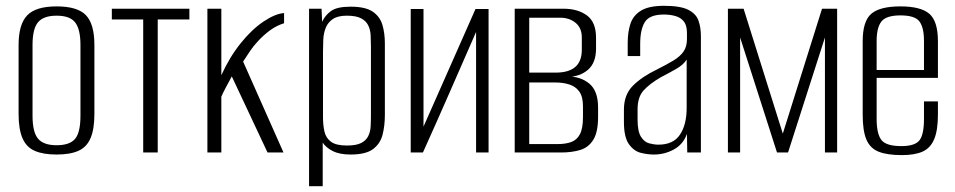

<svg xmlns="http://www.w3.org/2000/svg" viewBox="-20 -525 3288 661"><path d="M175 7Q129 7 100 -5.5Q71 -18 57.5 -49Q44 -80 44 -133V-370Q44 -441 73.5 -472Q103 -503 175 -503Q247 -503 276 -472.5Q305 -442 305 -370V-133Q305 -81 292 -50Q279 -19 250.5 -6Q222 7 175 7ZM175 -25Q220 -25 238.5 -47Q257 -69 257 -127V-370Q257 -424 239 -447.5Q221 -471 175 -471Q130 -471 111 -448.5Q92 -426 92 -370V-127Q92 -70 111 -47.5Q130 -25 175 -25Z M473 0V-458H365V-495H632V-458H523V0Z M694 0V-495H742V-266Q770 -328 808.5 -376Q847 -424 887.5 -451Q928 -478 958 -480V-445Q932 -437 909.5 -420.5Q887 -404 867 -382Q853 -367 841 -349.5Q829 -332 817 -313L956 0H901L778 -262Q768 -244 757 -223Q746 -202 742 -192V0Z M1044 116V-495H1087L1089 -450Q1099 -472 1119.5 -487Q1140 -502 1187 -502Q1238 -502 1263 -485Q1288 -468 1296.5 -439.5Q1305 -411 1305 -375V-130Q1305 -92 1297 -61Q1289 -30 1264 -11.5Q1239 7 1187 7Q1149 7 1125.5 -5Q1102 -17 1091 -34V116ZM1174 -24Q1206 -24 1223 -32.5Q1240 -41 1247.5 -56Q1255 -71 1256 -89.5Q1257 -108 1257 -128V-366Q1257 -385 1256 -404Q1255 -423 1247.5 -438Q1240 -453 1223 -462Q1206 -471 1174 -471Q1143 -471 1126 -459.5Q1109 -448 1101.5 -429.5Q1094 -411 1093 -389Q1092 -367 1092 -348V-121Q1092 -94 1097 -72Q1102 -50 1119.5 -37Q1137 -24 1174 -24Z M1394 0V-494H1438V-89L1617 -494H1662V0H1619V-415Q1573 -310 1528 -207Q1483 -104 1436 0Z M1752 0V-495H1920Q1969 -495 2000.5 -472Q2032 -449 2032 -395V-358Q2032 -309 2004.5 -285Q1977 -261 1933 -260V-262Q1979 -262 2009 -237Q2039 -212 2039 -155V-122Q2039 -71 2023 -44.5Q2007 -18 1978.5 -9Q1950 0 1911 0ZM1802 -29H1900Q1927 -29 1946.5 -36Q1966 -43 1976.5 -63Q1987 -83 1987 -122V-159Q1987 -192 1974.5 -209.5Q1962 -227 1940.5 -234Q1919 -241 1893 -241H1802ZM1802 -275H1893Q1938 -275 1960.5 -294.5Q1983 -314 1983 -354V-396Q1983 -429 1961.5 -446.5Q1940 -464 1909 -464H1802Z M2231 7Q2209 7 2185.5 1Q2162 -5 2145 -29Q2128 -53 2128 -105V-148Q2128 -199 2159 -230Q2190 -261 2242 -286Q2276 -303 2299 -317Q2322 -331 2333.5 -348Q2345 -365 2345 -391V-411Q2345 -438 2334 -451.5Q2323 -465 2304.5 -470Q2286 -475 2266 -475Q2216 -475 2200 -449Q2184 -423 2184 -374V-332H2141V-378Q2141 -415 2150.5 -443.5Q2160 -472 2187 -488.5Q2214 -505 2266 -505Q2322 -505 2349 -491.5Q2376 -478 2384.5 -454.5Q2393 -431 2393 -400V0H2346L2345 -64Q2332 -28 2300 -10.5Q2268 7 2231 7ZM2247 -27Q2298 -27 2321 -61.5Q2344 -96 2344 -154V-320Q2333 -302 2307.5 -287.5Q2282 -273 2255 -259Q2217 -237 2196 -214Q2175 -191 2175 -149V-113Q2175 -73 2186.5 -54.5Q2198 -36 2215 -31.5Q2232 -27 2247 -27Z M2486 0V-495H2540L2675 -65L2810 -495H2862V0H2820V-396L2693 0H2655L2528 -396V0Z M3085 9Q3035 9 3005.5 -2.5Q2976 -14 2963 -44Q2950 -74 2950 -130V-383Q2950 -452 2979.5 -477.5Q3009 -503 3080 -503Q3150 -503 3179.5 -477.5Q3209 -452 3209 -383V-257H2998V-116Q2998 -64 3014.5 -43Q3031 -22 3083 -22Q3130 -22 3145.5 -42Q3161 -62 3161 -116V-176H3209V-131Q3209 -76 3196 -45.5Q3183 -15 3156 -3Q3129 9 3085 9ZM2998 -284H3161V-384Q3161 -430 3145.5 -451Q3130 -472 3080 -472Q3031 -472 3014.5 -451Q2998 -430 2998 -384Z"/></svg>

Font: Alumni Sans Light
Style: Regular
Weight: 300
Version: Version 1.018